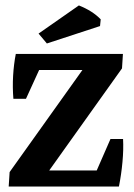

<svg xmlns="http://www.w3.org/2000/svg" viewBox="-20 -680 488 700"><path d="M11.7 0 15.1 -52.7 322.3 -483.4H428.2L424.8 -430.7L117.7 0ZM11.7 0 90.3 -58.6H415L413.1 0ZM28.8 -319.8Q25.4 -361.3 27.8 -403.8Q30.3 -446.3 37.6 -483.4L131.8 -444.8L74.7 -319.8ZM36.1 -424.8 37.6 -483.4H428.2L350.1 -424.8ZM428.7 -173.3Q430.7 -134.3 426.5 -89.4Q422.4 -44.4 413.6 0L320.3 -30.3L382.8 -173.3ZM150.9 -521.5 120.6 -557.6 267.6 -660.2Q317.9 -640.1 347.2 -609.4L344.7 -585Z"/></svg>

Font: Markazi Text
Style: Regular
Weight: 400
Designer: Borna Izadpanah (Arabic designer), Fiona Ross (Arabic design director) and Florian Runge (Latin designer)
Foundry: Borna Izadpanah and Florian Runge
Version: Version 1.000